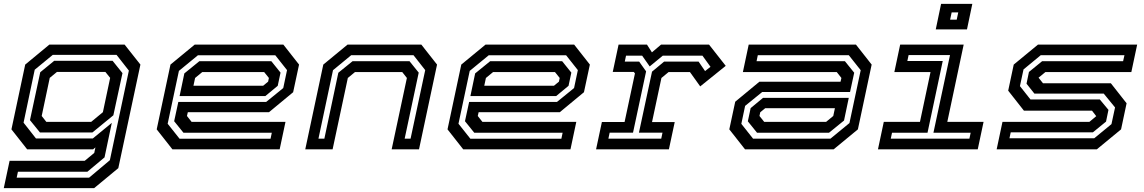

<svg xmlns="http://www.w3.org/2000/svg" viewBox="-32 -770 5899 990"><path d="M-12.5 200 17.5 59H405L454 18.5L460 -10L448 0H108L27 -103L98 -437L222.5 -540H610.5L692 -437L578 97L453.5 200ZM54 146H427.5L534.5 56L632.5 -406L569 -487H240L147 -410.5L89.5 -137.5L153.5 -56H446.5L544.5 -136.5L507 41.5L418.5 115.5H60.5ZM174 -87 122.5 -150.5 175.5 -397.5 247.5 -456.5H548.5L599.5 -393L552.5 -175.5L444.5 -87ZM207 -141.5H438L498.5 -191.5L536 -368.5L511.5 -399H261.5L224.5 -368.5L183 -172Z M1429 -540 1510 -437 1479.5 -294.5 1355 -191.5H936.5L932 -172L956 -141.5H1440L1410 0H857L776 -103L847 -437L972 -540ZM1387.5 -485H988.5L890.5 -404.5L832.5 -132L894 -54.5H1363L1369.5 -85.5H914L866 -145L887.5 -244.5H1340.5L1428.5 -316L1448 -408.5ZM1367 -454.5 1414.5 -395.5 1400 -327.5 1336 -274.5H894L918.5 -391.5L996 -454.5ZM1330 -398.5H1011L974 -368L965.5 -328H1325L1350.5 -349L1354.5 -368Z M1542 0 1635 -437 1760 -540H2140.5L2221.5 -437L2128.5 0H1987.5L2066 -368L2042 -398.5H1798.5L1761.5 -368L1683 0ZM1610 -55H1640.5L1712.5 -395L1786 -454.5H2079.5L2127 -395.5L2054.5 -55H2085L2160.5 -408.5L2100 -485.5H1779L1685 -408Z M2928.5 -540 3009.5 -437 2979 -294.5 2854.5 -191.5H2436L2431.5 -172L2455.5 -141.5H2939.5L2909.5 0H2356.5L2275.5 -103L2346.5 -437L2471.5 -540ZM2887 -485H2488L2390 -404.5L2332 -132L2393.5 -54.5H2862.5L2869 -85.5H2413.5L2365.5 -145L2387 -244.5H2840L2928 -316L2947.5 -408.5ZM2866.5 -454.5 2914 -395.5 2899.5 -327.5 2835.5 -274.5H2393.5L2418 -391.5L2495.5 -454.5ZM2829.5 -398.5H2510.5L2473.5 -368L2465 -328H2824.5L2850 -349L2854 -368Z M3041.5 0 3071.5 -141H3188.5L3242 -391.5L3236 -399H3127.5L3157.5 -540H3304L3329.5 -500L3376.5 -540H3624L3710 -430.5L3578.5 -324.5L3525.5 -398.5H3415.5L3378.5 -368L3330 -140.5H3447L3417 0ZM3105 -55H3377.5L3384 -86H3262.5L3330 -400.5L3392.5 -452.5H3570L3603.5 -403.5L3631.5 -425.5L3590 -483H3385.5L3318 -427.5L3279 -483H3196L3189.5 -452.5H3263.5L3299.5 -402L3232 -86H3111.5Z M3809.5 0 3728.5 -103 3759 -245.5 3883.5 -348.5H4302L4306.5 -368L4282.5 -398.5H3798.5L3828.5 -540H4381.5L4462.5 -437L4391.5 -103L4266.5 0ZM3851 -55H4250L4348 -135.5L4406 -408L4344.5 -485.5H3875.5L3869 -454.5H4324.5L4372.5 -395L4351 -295.5H3898L3810 -224L3790.5 -131.5ZM3871.5 -85.5 3824 -144.5 3838.5 -212.5 3902.5 -265.5H4344.5L4320 -148.5L4242.5 -85.5ZM3908.5 -141.5H4227.5L4264.5 -172L4273 -212H3913.5L3888 -191L3884 -172Z M4793 -618.5 4820.5 -750H4981.5L4954 -618.5ZM4867 -668.5H4901L4909 -706H4875ZM4495 0 4525 -141.5H4711.5L4766 -398.5H4579.5L4609.5 -540H4937L4852.5 -141.5H5039.5L5009.5 0ZM4561 -55H4966.5L4973 -85.5H4781L4866.5 -486H4653L4646.5 -455.5H4829L4750.5 -85.5H4567.5Z M5107 0 5137 -141.5H5585L5620.5 -171L5598.5 -199.5H5247.5L5166.5 -302.5L5195 -437L5320 -540H5831.5L5801.5 -398.5H5358.5L5323 -369.5L5346 -340.5H5696L5777 -237.5L5748.5 -103L5623.5 0ZM5173 -57H5610L5699 -130L5717.5 -216L5659 -287.5H5301.5L5261 -338.5L5273.5 -399L5341.5 -454.5H5759L5766 -485.5H5334.5L5245.5 -412L5227 -326L5281.5 -257H5639L5683.5 -203.5L5671 -143L5603 -87.5H5179.5Z"/></svg>

Font: Tourney Expanded SemiBold
Style: Italic
Weight: 600
Width: 7
Italic angle: -12°
Designer: Tyler Finck
Foundry: Etcetera Type Co
Version: Version 1.010; ttfautohint (v1.8.3)